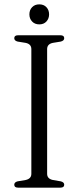

<svg xmlns="http://www.w3.org/2000/svg" viewBox="-20 -862 360 882"><path d="M196.5 -63.5Q196.5 -40.5 223.5 -35L259 -29Q275 -25 275 -13.5Q275 0 257.5 0H63Q45.5 0 45.5 -13.5Q45.5 -25 61 -29L97 -35Q124 -40.5 124 -63.5V-636.5Q124 -659.5 98 -665L61 -671Q45.5 -675 45.5 -686.5Q45.5 -700 63 -700H257.5Q275 -700 275 -686.5Q275 -675 259 -671L222.5 -665Q196.5 -659.5 196.5 -636.5ZM160.5 -750Q140 -750 127.5 -763.2Q115 -776.5 115 -796Q115 -816 127.5 -829Q140 -842 160.5 -842Q181 -842 193.2 -829Q205.5 -816 205.5 -796Q205.5 -776.5 193.2 -763.2Q181 -750 160.5 -750Z"/></svg>

Font: Fraunces 72pt S050 Light
Style: Regular
Weight: 300
Version: Version 1.000; ttfautohint (v1.8.3)